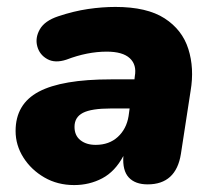

<svg xmlns="http://www.w3.org/2000/svg" viewBox="-20 -523 626 554"><path d="M194 11Q146 11 108 -11Q70 -33 47.5 -68.5Q25 -104 25 -145Q25 -223 92 -258.5Q159 -294 300 -294H368L369 -303Q375 -336 354.5 -355Q334 -374 288 -374Q232 -374 172 -351Q139 -340 116.5 -352.5Q94 -365 87.5 -389.5Q81 -414 95 -438.5Q109 -463 148 -476Q193 -491 234 -497Q275 -503 313 -503Q404 -503 455 -470Q506 -437 523.5 -381.5Q541 -326 530 -261L502 -79Q488 9 406 9Q370 9 351.5 -11Q333 -31 336 -73Q312 -28 275 -8.5Q238 11 194 11ZM256 -105Q295 -105 320 -128Q345 -151 351 -188L354 -210H300Q244 -210 219.5 -197.5Q195 -185 195 -157Q195 -132 212 -118.5Q229 -105 256 -105Z"/></svg>

Font: Nunito Black
Style: Italic
Weight: 900
Italic angle: -9°
Designer: Vernon Adams
Foundry: Vernon Adams
Version: Version 3.601; ttfautohint (v1.8.2.53-6de2)